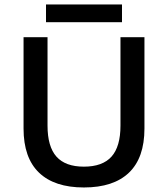

<svg xmlns="http://www.w3.org/2000/svg" viewBox="-20 -826 749 856"><path d="M523.9 -806.2V-727.1H185.1V-806.2ZM624 -660.2V-252.9Q624 -122.6 555.2 -56.4Q486.3 9.8 354 9.8Q222.7 9.8 153.8 -56.4Q85 -122.6 85 -252.9V-660.2H191.9V-266.1Q191.9 -172.4 231.7 -127.7Q271.5 -83 354 -83Q437 -83 477.1 -127.7Q517.1 -172.4 517.1 -266.1V-660.2Z"/></svg>

Font: Work Sans Medium
Style: Regular
Weight: 500
Designer: Wei Huang
Foundry: Wei Huang
Version: Version 2.012